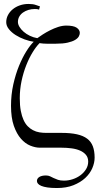

<svg xmlns="http://www.w3.org/2000/svg" viewBox="-20 -740 519 962"><path d="M454.1 49.8Q454.1 17.1 445.3 -6.6Q436.5 -30.3 416.7 -45.2Q397 -60.1 365.5 -67.1Q334 -74.2 288.1 -74.2H210.9Q194.3 -74.2 177.5 -76.9Q160.6 -79.6 145 -87.9Q130.9 -95.2 118.9 -107.4Q106.9 -119.6 98.1 -138.7Q89.4 -157.7 84.2 -184.6Q79.1 -211.4 79.1 -248Q79.1 -292.5 88.1 -334.7Q97.2 -377 111.6 -413.3Q126 -449.7 143.6 -478.3Q161.1 -506.8 178.2 -523.9Q188.5 -522.5 196.8 -521.7Q205.1 -521 213.9 -521Q222.7 -521 233.4 -521Q244.6 -521 259.8 -521Q295.9 -521 319.1 -526.4Q342.3 -531.7 356 -539.8Q369.6 -547.9 374.8 -557.4Q379.9 -566.9 379.9 -575.2Q379.9 -590.3 364.3 -601.1Q348.6 -611.8 312 -611.8Q292.5 -611.8 271.5 -605Q250.5 -598.1 230.7 -588.1Q210.9 -578.1 194.3 -567.4Q177.7 -556.6 167 -548.8Q147 -552.2 129.4 -560.8Q111.8 -569.3 98.6 -580.8Q85.4 -592.3 77.6 -605.2Q69.8 -618.2 69.8 -629.9Q69.8 -645 76.7 -657Q83.5 -668.9 95.2 -677.2Q106.9 -685.5 122.1 -690.2Q137.2 -694.8 153.8 -694.8Q159.2 -694.8 162.1 -694.6Q165 -694.3 167 -694.1Q168.9 -693.8 170.7 -693.1Q172.4 -692.4 175.8 -691.9L180.2 -708Q172.4 -710.4 158.9 -715.3Q145.5 -720.2 123 -720.2Q99.6 -720.2 79.3 -713.1Q59.1 -706.1 43.9 -693.6Q28.8 -681.2 20 -664.6Q11.2 -647.9 11.2 -628.9Q11.2 -610.4 24.7 -593.8Q38.1 -577.1 58.6 -564.2Q79.1 -551.3 103.3 -542.5Q127.4 -533.7 148.9 -530.8Q132.3 -515.1 112.5 -483.9Q92.8 -452.6 75.4 -410.4Q58.1 -368.2 46.6 -316.9Q35.2 -265.6 35.2 -210Q35.2 -149.9 49.3 -109.6Q63.5 -69.3 85 -44.9Q106.4 -20.5 131.8 -10.3Q157.2 0 180.2 0H288.1Q314 0 338.1 3.2Q362.3 6.3 380.9 14.4Q399.4 22.5 410.6 35.9Q421.9 49.3 421.9 69.8Q421.9 89.8 411.4 107.2Q400.9 124.5 383.8 137.5Q366.7 150.4 345 157.7Q323.2 165 300.8 165Q282.2 165 270.3 160.9Q258.3 156.7 248.8 152.1Q239.3 147.5 230.7 143.3Q222.2 139.2 210 139.2Q189 139.2 177 146.7Q165 154.3 165 167Q165 173.8 170.2 180.2Q175.3 186.5 187 191.4Q198.7 196.3 217.8 199.2Q236.8 202.1 265.1 202.1Q312.5 202.1 347.9 188Q383.3 173.8 407 151.9Q430.7 129.9 442.4 102.8Q454.1 75.7 454.1 49.8Z"/></svg>

Font: Galatia SIL
Style: Regular
Weight: 400
Designer: Development by SIL's NRSI team
Version: Version 2.1